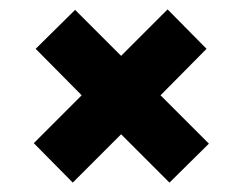

<svg xmlns="http://www.w3.org/2000/svg" viewBox="-20 -478 517 409"><path d="M322 -275 425 -172 341 -89 238 -192 135 -89 52 -173 154 -275 56 -374 140 -457 238 -359 337 -458 420 -374Z"/></svg>

Font: Raleway
Style: Bold
Weight: 700
Designer: Matt McInerney, Pablo Impallari, Rodrigo Fuenzalida
Foundry: Matt McInerney, Pablo Impallari, Rodrigo Fuenzalida
Version: Version 3.000